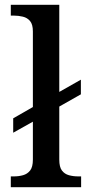

<svg xmlns="http://www.w3.org/2000/svg" viewBox="-20 -780 372 800"><path d="M25 0V-45H38Q58 -45 76 -50Q94 -55 105.5 -69.5Q117 -84 117 -115V-273L35 -227V-287L117 -334V-649Q117 -678 105.5 -692Q94 -706 75.5 -710.5Q57 -715 38 -715H25V-760H227V-397L317 -448V-387L227 -336V-115Q227 -84 238 -69.5Q249 -55 267 -50Q285 -45 306 -45H318V0Z"/></svg>

Font: Noto Serif NP Hmong Medium
Style: Regular
Weight: 500
Designer: Dalton Maag Ltd
Foundry: Dalton Maag Ltd
Version: Version 1.001; ttfautohint (v1.8.4.7-5d5b)